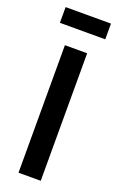

<svg xmlns="http://www.w3.org/2000/svg" viewBox="-128 -669 435 706"><g transform="rotate(20 89.0 -316.0)"><path d="M45.5 0V-499H132.5V0ZM0 -570V-631.5H177.5V-570Z"/></g></svg>

Font: Anek Latin Condensed Medium
Style: Regular
Weight: 500
Width: 3
Designer: Yesha Goshar
Foundry: Ek Type
Version: Version 1.003